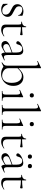

<svg xmlns="http://www.w3.org/2000/svg" viewBox="1364 -2130 778 3547"><g transform="rotate(90 1753.5 -356.0)"><path d="M189 -221Q223 -204 243 -191Q263 -178 277 -157.5Q291 -137 291 -108Q291 -58 253.5 -23.5Q216 11 151 11Q98 11 57 -20Q51 -24 51 -32L49 -104Q49 -107 54.5 -107.5Q60 -108 61 -105Q80 -55 109.5 -31.5Q139 -8 180 -8Q214 -8 232 -23Q250 -38 250 -67Q250 -96 237.5 -115.5Q225 -135 206.5 -147Q188 -159 156 -174Q123 -190 103.5 -202.5Q84 -215 70.5 -236Q57 -257 57 -288Q57 -341 97 -370Q137 -399 191 -399Q228 -399 262 -384Q268 -381 269.5 -379Q271 -377 271 -373Q271 -354 270 -343L269 -304Q269 -302 263 -302Q257 -302 257 -304Q257 -336 224 -357.5Q191 -379 154 -379Q127 -379 111.5 -364.5Q96 -350 96 -322Q96 -285 119 -264.5Q142 -244 189 -221Z M646 -47Q649 -47 651 -42.5Q653 -38 650 -36Q613 -10 585 1Q557 12 527 12Q486 12 460 -6.5Q434 -25 434 -68V-306Q434 -333 430.5 -343.5Q427 -354 417 -357.5Q407 -361 382 -361Q379 -361 379 -367Q379 -373 382 -373Q420 -373 443.5 -394Q467 -415 467 -447Q467 -450 475 -450Q482 -450 482 -447V-374Q550 -375 623 -384Q626 -384 628 -377.5Q630 -371 630 -361Q630 -353 627 -345Q624 -337 620 -338Q560 -353 482 -353V-102Q482 -19 563 -19Q609 -19 644 -46Z M1091 -54Q1095 -54 1096 -49.5Q1097 -45 1093 -43L990 6Q986 8 982 8Q971 8 962 -9.5Q953 -27 951 -57L896 -23Q871 -7 852 0Q833 7 813 7Q778 7 757.5 -13Q737 -33 737 -61Q737 -89 759 -111.5Q781 -134 835 -154L950 -197V-267Q950 -377 882 -377Q848 -377 829 -355.5Q810 -334 803 -305Q799 -287 793.5 -277.5Q788 -268 771 -268Q757 -268 749 -276.5Q741 -285 741 -296Q741 -318 770.5 -341.5Q800 -365 842 -380.5Q884 -396 917 -396Q957 -396 976.5 -370Q996 -344 996 -297V-108Q996 -71 1004.5 -55Q1013 -39 1034 -39Q1053 -39 1089 -54ZM950 -71V-74V-183L844 -143Q815 -131 804 -117Q793 -103 793 -84Q793 -60 808 -43Q823 -26 850 -26Q872 -26 902 -43Z M1566 -214Q1566 -142 1534.5 -90.5Q1503 -39 1452 -13Q1401 13 1345 13Q1269 13 1211 -30L1138 4H1136Q1132 4 1131 0.5Q1130 -3 1133 -6Q1167 -30 1180 -48Q1193 -66 1193 -103V-599Q1193 -636 1185.5 -652Q1178 -668 1160 -668Q1143 -668 1112 -654H1110Q1107 -654 1105.5 -659Q1104 -664 1108 -665L1228 -724L1233 -725Q1235 -725 1237.5 -723Q1240 -721 1240 -718V-307Q1277 -348 1317.5 -373.5Q1358 -399 1407 -399Q1450 -399 1486 -378Q1522 -357 1544 -315.5Q1566 -274 1566 -214ZM1510 -182Q1510 -272 1473 -321.5Q1436 -371 1377 -371Q1340 -371 1307 -349.5Q1274 -328 1240 -291V-123Q1240 -83 1262.5 -56.5Q1285 -30 1316.5 -18Q1348 -6 1378 -6Q1440 -6 1475 -51.5Q1510 -97 1510 -182Z M1661 -12Q1690 -12 1703.5 -17Q1717 -22 1722 -36.5Q1727 -51 1727 -81V-270Q1727 -307 1719.5 -323Q1712 -339 1694 -339Q1675 -339 1646 -324H1645Q1641 -324 1639 -329Q1637 -334 1641 -336L1765 -394L1769 -395Q1771 -395 1773.5 -393Q1776 -391 1776 -388Q1776 -382 1775 -348.5Q1774 -315 1774 -271V-81Q1774 -51 1778.5 -36.5Q1783 -22 1796.5 -17Q1810 -12 1839 -12Q1842 -12 1842 -6Q1842 0 1839 0Q1816 0 1803 -1L1750 -2L1698 -1Q1684 0 1661 0Q1659 0 1659 -6Q1659 -12 1661 -12ZM1702 -554Q1702 -572 1712.5 -582Q1723 -592 1742 -592Q1760 -592 1770 -582Q1780 -572 1780 -554Q1780 -536 1770 -526Q1760 -516 1742 -516Q1723 -516 1712.5 -526Q1702 -536 1702 -554Z M1920 -12Q1949 -12 1962 -17Q1975 -22 1980 -36.5Q1985 -51 1985 -81V-600Q1985 -637 1978 -653Q1971 -669 1953 -669Q1937 -669 1905 -654H1903Q1899 -654 1897.5 -659Q1896 -664 1900 -665L2023 -724Q2025 -725 2028 -725Q2030 -725 2032.5 -723Q2035 -721 2035 -718V-81Q2035 -51 2039.5 -37Q2044 -23 2057.5 -17.5Q2071 -12 2100 -12Q2103 -12 2103 -6Q2103 0 2100 0Q2078 0 2064 -1L2010 -2L1956 -1Q1943 0 1920 0Q1917 0 1917 -6Q1917 -12 1920 -12Z M2192 -12Q2221 -12 2234.5 -17Q2248 -22 2253 -36.5Q2258 -51 2258 -81V-270Q2258 -307 2250.5 -323Q2243 -339 2225 -339Q2206 -339 2177 -324H2176Q2172 -324 2170 -329Q2168 -334 2172 -336L2296 -394L2300 -395Q2302 -395 2304.5 -393Q2307 -391 2307 -388Q2307 -382 2306 -348.5Q2305 -315 2305 -271V-81Q2305 -51 2309.5 -36.5Q2314 -22 2327.5 -17Q2341 -12 2370 -12Q2373 -12 2373 -6Q2373 0 2370 0Q2347 0 2334 -1L2281 -2L2229 -1Q2215 0 2192 0Q2190 0 2190 -6Q2190 -12 2192 -12ZM2233 -554Q2233 -572 2243.5 -582Q2254 -592 2273 -592Q2291 -592 2301 -582Q2311 -572 2311 -554Q2311 -536 2301 -526Q2291 -516 2273 -516Q2254 -516 2243.5 -526Q2233 -536 2233 -554Z M2718 -47Q2721 -47 2723 -42.5Q2725 -38 2722 -36Q2685 -10 2657 1Q2629 12 2599 12Q2558 12 2532 -6.5Q2506 -25 2506 -68V-306Q2506 -333 2502.5 -343.5Q2499 -354 2489 -357.5Q2479 -361 2454 -361Q2451 -361 2451 -367Q2451 -373 2454 -373Q2492 -373 2515.5 -394Q2539 -415 2539 -447Q2539 -450 2547 -450Q2554 -450 2554 -447V-374Q2622 -375 2695 -384Q2698 -384 2700 -377.5Q2702 -371 2702 -361Q2702 -353 2699 -345Q2696 -337 2692 -338Q2632 -353 2554 -353V-102Q2554 -19 2635 -19Q2681 -19 2716 -46Z M3163 -54Q3167 -54 3168 -49.5Q3169 -45 3165 -43L3062 6Q3058 8 3054 8Q3043 8 3034 -9.5Q3025 -27 3023 -57L2968 -23Q2943 -7 2924 0Q2905 7 2885 7Q2850 7 2829.5 -13Q2809 -33 2809 -61Q2809 -89 2831 -111.5Q2853 -134 2907 -154L3022 -197V-267Q3022 -377 2954 -377Q2920 -377 2901 -355.5Q2882 -334 2875 -305Q2871 -287 2865.5 -277.5Q2860 -268 2843 -268Q2829 -268 2821 -276.5Q2813 -285 2813 -296Q2813 -318 2842.5 -341.5Q2872 -365 2914 -380.5Q2956 -396 2989 -396Q3029 -396 3048.5 -370Q3068 -344 3068 -297V-108Q3068 -71 3076.5 -55Q3085 -39 3106 -39Q3125 -39 3161 -54ZM3022 -71V-74V-183L2916 -143Q2887 -131 2876 -117Q2865 -103 2865 -84Q2865 -60 2880 -43Q2895 -26 2922 -26Q2944 -26 2974 -43ZM2833 -519Q2833 -537 2843.5 -547Q2854 -557 2873 -557Q2891 -557 2901 -547Q2911 -537 2911 -519Q2911 -501 2901 -491Q2891 -481 2873 -481Q2854 -481 2843.5 -491Q2833 -501 2833 -519ZM3008 -519Q3008 -537 3019 -547Q3030 -557 3048 -557Q3067 -557 3077 -547Q3087 -537 3087 -519Q3087 -501 3077 -491Q3067 -481 3048 -481Q3030 -481 3019 -491Q3008 -501 3008 -519Z M3476 -47Q3479 -47 3481 -42.5Q3483 -38 3480 -36Q3443 -10 3415 1Q3387 12 3357 12Q3316 12 3290 -6.5Q3264 -25 3264 -68V-306Q3264 -333 3260.5 -343.5Q3257 -354 3247 -357.5Q3237 -361 3212 -361Q3209 -361 3209 -367Q3209 -373 3212 -373Q3250 -373 3273.5 -394Q3297 -415 3297 -447Q3297 -450 3305 -450Q3312 -450 3312 -447V-374Q3380 -375 3453 -384Q3456 -384 3458 -377.5Q3460 -371 3460 -361Q3460 -353 3457 -345Q3454 -337 3450 -338Q3390 -353 3312 -353V-102Q3312 -19 3393 -19Q3439 -19 3474 -46Z"/></g></svg>

Font: Cormorant Garamond Light
Style: Regular
Weight: 300
Designer: Christian Thalmann (Catharsis Fonts)
Version: Version 3.000